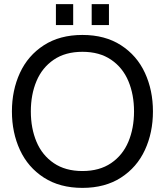

<svg xmlns="http://www.w3.org/2000/svg" viewBox="-20 -902 802 934"><path d="M38 -360Q38 -463 77 -547.5Q116 -632 193.5 -682Q271 -732 381 -732Q491 -732 568.5 -682Q646 -632 685 -547.5Q724 -463 724 -360Q724 -257 685 -172.5Q646 -88 568.5 -38Q491 12 381 12Q271 12 193.5 -38Q116 -88 77 -172.5Q38 -257 38 -360ZM381 -70Q464 -70 520.5 -108.5Q577 -147 604.5 -212.5Q632 -278 632 -360Q632 -442 604.5 -507.5Q577 -573 520.5 -611.5Q464 -650 381 -650Q298 -650 241.5 -611.5Q185 -573 157.5 -507.5Q130 -442 130 -360Q130 -278 157.5 -212.5Q185 -147 241.5 -108.5Q298 -70 381 -70ZM252 -882H336V-780H252ZM426 -882H510V-780H426Z"/></svg>

Font: Aspekta 400
Style: Regular
Weight: 400
Designer: Ivo Dolenc
Version: Version 2.000